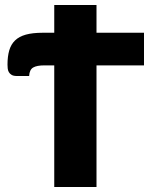

<svg xmlns="http://www.w3.org/2000/svg" viewBox="-20 -748 617 768"><path d="M556 -486.5H366V0H197V-486.5H157.5Q127.5 -486.5 112.8 -478Q98 -469.5 96.5 -444H47.5Q34 -444 26.5 -448.5Q19 -453 15.2 -459.8Q11.5 -466.5 10.8 -474.5Q10 -482.5 10 -489.5Q10 -522.5 17 -546.5Q24 -570.5 40.2 -586.2Q56.5 -602 83.5 -609.5Q110.5 -617 151 -617H197V-728H366V-617H556Z"/></svg>

Font: Lato 2
Style: Regular
Weight: 900
Designer: Lukasz Dziedzic with Adam Twardoch and Botio Nikoltchev
Foundry: tyPoland Lukasz Dziedzic
Version: Version 2.015; 2015-08-06; http://www.latofonts.com/